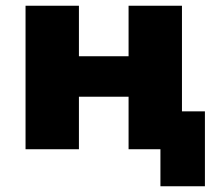

<svg xmlns="http://www.w3.org/2000/svg" viewBox="-20 -520 761 669"><path d="M539 129V0H428V-183H255V0H69V-500H255V-324H428V-500H614V-132H694V129Z"/></svg>

Font: Nunito Sans 9pt Black
Style: Regular
Weight: 900
Version: Version 3.101;gftools[0.9.27]